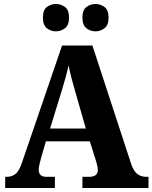

<svg xmlns="http://www.w3.org/2000/svg" viewBox="-20 -942 764 962"><path d="M6 0V-56H14Q38 -56 56.5 -69.5Q75 -83 90 -127L291 -714H443L638 -118Q650 -84 668.5 -70Q687 -56 713 -56H724V0H393V-56H428Q445 -56 457.5 -63.5Q470 -71 470 -90Q470 -103 466 -117Q462 -131 460 -139L430 -234H210L187 -155Q184 -143 179 -124Q174 -105 174 -92Q174 -75 183 -65.5Q192 -56 214 -56H255V0ZM231 -298H410L356 -487Q347 -518 338.5 -549.5Q330 -581 324 -614Q309 -551 290 -490ZM459 -785Q433 -785 413 -800.5Q393 -816 393 -854Q393 -892 413 -907Q433 -922 459 -922Q483 -922 503.5 -907Q524 -892 524 -854Q524 -816 503.5 -800.5Q483 -785 459 -785ZM260 -785Q235 -785 215 -800.5Q195 -816 195 -854Q195 -892 215 -907Q235 -922 260 -922Q285 -922 305.5 -907Q326 -892 326 -854Q326 -816 305.5 -800.5Q285 -785 260 -785Z"/></svg>

Font: Noto Serif Ethiopic SemiCondensed ExtraBold
Style: Regular
Weight: 800
Width: 4
Designer: Monotype Design Team
Foundry: Monotype Imaging Inc.
Version: Version 2.102; ttfautohint (v1.8.4.7-5d5b)